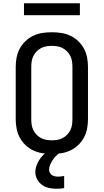

<svg xmlns="http://www.w3.org/2000/svg" viewBox="-20 -942 640 1185"><path d="M300 8Q271 8 241.5 3.5Q212 -1 185.5 -13.5Q159 -26 137.5 -46.5Q116 -67 102 -93Q88 -119 82.5 -148Q77 -177 77 -206V-529Q77 -558 82.5 -587Q88 -616 102 -642Q116 -668 137.5 -688.5Q159 -709 185.5 -721.5Q212 -734 241.5 -738.5Q271 -743 300 -743Q329 -743 358.5 -738.5Q388 -734 414.5 -721.5Q441 -709 462.5 -688.5Q484 -668 498 -642Q512 -616 517.5 -587Q523 -558 523 -529V-206Q523 -177 517.5 -148Q512 -119 498 -93Q484 -67 462.5 -46.5Q441 -26 414.5 -13.5Q388 -1 358.5 3.5Q329 8 300 8ZM300 -76Q317 -76 334.5 -79Q352 -82 367 -90Q382 -98 394.5 -111Q407 -124 414.5 -139.5Q422 -155 424.5 -172Q427 -189 427 -206V-529Q427 -546 424.5 -563Q422 -580 414.5 -595.5Q407 -611 394.5 -624Q382 -637 367 -645Q352 -653 334.5 -656Q317 -659 300 -659Q283 -659 265.5 -656Q248 -653 233 -645Q218 -637 205.5 -624Q193 -611 185.5 -595.5Q178 -580 175.5 -563Q173 -546 173 -529V-206Q173 -189 175.5 -172Q178 -155 185.5 -139.5Q193 -124 205.5 -111Q218 -98 233 -90Q248 -82 265.5 -79Q283 -76 300 -76ZM328 223Q305 223 282 218Q259 213 240 199.5Q221 186 209.5 164.5Q198 143 198 120Q198 101 204.5 82.5Q211 64 221 47.5Q231 31 244.5 17Q258 3 274 -8H353V0Q338 8 326.5 19.5Q315 31 306 44.5Q297 58 290 73.5Q283 89 283 105Q283 115 287.5 124Q292 133 300 138.5Q308 144 318 146Q328 148 338 148Q347 148 356.5 147Q366 146 376 144V219Q364 221 352 222Q340 223 328 223ZM128 -848V-922H473V-848Z"/></svg>

Font: Iosevka Medium Extended
Style: Regular
Weight: 500
Width: 7
Monospace: yes
Designer: Belleve Invis
Foundry: Belleve Invis
Version: Version 32.5.0; ttfautohint (v1.8.4)